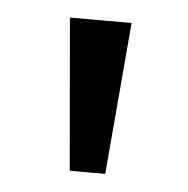

<svg xmlns="http://www.w3.org/2000/svg" viewBox="-32 -746 301 307"><g transform="rotate(5 118.5 -592.0)"><path d="M90 -470 69 -714H168L147 -470Z"/></g></svg>

Font: Outfit Thin
Style: Regular
Weight: 400
Version: Version 1.100;gftools[0.9.27]